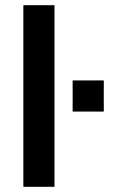

<svg xmlns="http://www.w3.org/2000/svg" viewBox="-20 -720 470 740"><path d="M70 0V-700H190V0ZM260 -290V-410H380V-290Z"/></svg>

Font: Cuprum
Style: Bold
Weight: 700
Designer: Jovanny Lemonad
Foundry: Jovanny Lemonad
Version: Version 2.000